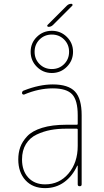

<svg xmlns="http://www.w3.org/2000/svg" viewBox="-20 -970 540 1000"><path d="M232.4 -830.1Q228.5 -830.1 226.6 -833.5Q224.6 -836.9 227.5 -839.8L328.1 -940.4Q337.9 -950.2 351.6 -950.2Q355.5 -950.2 357.4 -946.8Q359.4 -943.4 356.4 -940.4L255.9 -839.8Q246.1 -830.1 232.4 -830.1ZM314 -764.2Q288.1 -790 250 -790Q211.9 -790 186 -764.2Q160.2 -738.3 160.2 -700.2Q160.2 -662.1 186 -636.2Q211.9 -610.4 250 -610.4Q288.1 -610.4 314 -636.2Q339.8 -662.1 339.8 -700.2Q339.8 -738.3 314 -764.2ZM328.1 -622.1Q295.9 -589.8 250 -589.8Q204.1 -589.8 171.9 -622.1Q139.6 -654.3 139.6 -700.2Q139.6 -746.1 171.9 -777.8Q204.1 -809.6 250 -809.6Q295.9 -809.6 328.1 -777.8Q360.4 -746.1 360.4 -700.2Q360.4 -654.3 328.1 -622.1ZM384.8 -210V-294.9Q384.8 -299.8 379.9 -299.8H325.2Q281.2 -299.8 244.1 -293Q207 -286.1 171.4 -269.5Q135.7 -252.9 115.2 -219.7Q94.7 -186.5 94.7 -139.6Q94.7 -80.1 127.4 -44.9Q160.2 -9.8 214.8 -9.8Q289.1 -9.8 336.9 -66.4Q384.8 -123 384.8 -210ZM379.9 -320.3Q384.8 -320.3 384.8 -325.2V-370.1Q384.8 -447.3 356 -478.5Q327.1 -509.8 254.9 -509.8Q181.6 -509.8 105.5 -477.5Q101.6 -476.6 98.1 -479Q94.7 -481.4 94.7 -485.4Q94.7 -496.1 105.5 -499Q185.5 -530.3 254.9 -530.3Q335.9 -530.3 370.6 -493.2Q405.3 -456.1 405.3 -370.1V-9.8Q405.3 0 395 0Q384.8 0 384.8 -9.8V-106.4Q384.8 -107.4 383.8 -107.4Q381.8 -107.4 381.8 -106.4Q357.4 -52.7 314.5 -21.5Q271.5 9.8 214.8 9.8Q150.4 9.8 112.8 -31.2Q75.2 -72.3 75.2 -139.6Q75.2 -173.8 85.4 -203.1Q95.7 -232.4 121.6 -260.3Q147.5 -288.1 199.2 -304.2Q251 -320.3 325.2 -320.3Z"/></svg>

Font: Rounded-L Mgen+ 2m thin
Style: Regular
Weight: 100
Designer: [Source Han Sans]
Ryoko NISHIZUKA  (kana & ideographs); Paul D. Hunt (Latin, Greek & Cyrillic); Wenlong ZHANG  (bopomofo
Version: Version 1.059.20150602